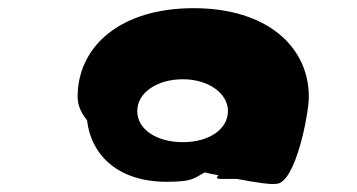

<svg xmlns="http://www.w3.org/2000/svg" viewBox="-20 -750 875 470"><path d="M170 -513C170 -493 178 -474 193 -456C203 -370 269 -305 388 -305C453 -305 455 -314 481 -328C493 -325 503 -323 515 -321C510 -316 508 -312 521 -312H560C613 -302 644 -298 656 -300C703 -300 736 -471 736 -513C736 -636 633 -730 454 -730C274 -730 170 -636 170 -513ZM316 -478C316 -523 364 -556 428 -556C488 -556 538 -523 538 -478C538 -434 492 -402 428 -402C362 -402 316 -434 316 -478Z"/></svg>

Font: Ampere
Style: SCSuExt
Weight: 400
Version: Version 1